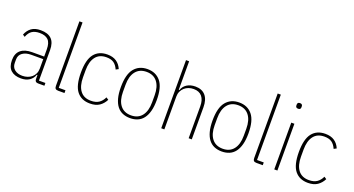

<svg xmlns="http://www.w3.org/2000/svg" viewBox="-48 -1344 3611 1960"><g transform="rotate(20 1757.5 -364.0)"><path d="M382 0Q347 0 347 -35V-79H340Q326 -37 290 -12.5Q254 12 199 12Q128 12 89 -23.5Q50 -59 50 -133Q50 -206 93.5 -242.5Q137 -279 217 -279H347V-357Q347 -429 315.5 -459.5Q284 -490 222 -490Q173 -490 141 -469.5Q109 -449 91 -400L67 -416Q86 -465 123.5 -492.5Q161 -520 223 -520Q302 -520 341.5 -481Q381 -442 381 -361V-30H451V0ZM203 -18Q233 -18 259 -27Q285 -36 304.5 -52.5Q324 -69 335.5 -93.5Q347 -118 347 -150V-251H217Q159 -251 123 -225.5Q87 -200 87 -153V-116Q87 -69 119.5 -43.5Q152 -18 203 -18Z M601 0Q580 0 571 -9Q562 -18 562 -39V-740H596V-30H669V0Z M948 12Q855 12 805 -51Q755 -114 755 -254Q755 -394 805 -457Q855 -520 948 -520Q1008 -520 1047 -493.5Q1086 -467 1106 -419L1078 -404Q1058 -449 1028 -469.5Q998 -490 948 -490Q871 -490 831.5 -438Q792 -386 792 -292V-216Q792 -122 831.5 -70Q871 -18 948 -18Q1001 -18 1034 -40Q1067 -62 1087 -105L1113 -88Q1090 -42 1050.5 -15Q1011 12 948 12Z M1384 12Q1339 12 1302.5 -3.5Q1266 -19 1241 -51.5Q1216 -84 1202.5 -134Q1189 -184 1189 -254Q1189 -393 1241 -456.5Q1293 -520 1384 -520Q1475 -520 1527 -456.5Q1579 -393 1579 -254Q1579 -184 1565.5 -134Q1552 -84 1527 -51.5Q1502 -19 1465.5 -3.5Q1429 12 1384 12ZM1384 -18Q1460 -18 1501 -70Q1542 -122 1542 -216V-292Q1542 -386 1501 -438Q1460 -490 1384 -490Q1308 -490 1267 -438Q1226 -386 1226 -292V-216Q1226 -122 1267 -70Q1308 -18 1384 -18Z M1720 -740H1754V-430H1761Q1774 -471 1811.5 -495.5Q1849 -520 1904 -520Q1975 -520 2013.5 -476Q2052 -432 2052 -348V0H2018V-347Q2018 -415 1987 -452.5Q1956 -490 1896 -490Q1867 -490 1841.5 -481Q1816 -472 1796.5 -454.5Q1777 -437 1765.5 -412.5Q1754 -388 1754 -357V0H1720Z M2380 12Q2335 12 2298.5 -3.5Q2262 -19 2237 -51.5Q2212 -84 2198.5 -134Q2185 -184 2185 -254Q2185 -393 2237 -456.5Q2289 -520 2380 -520Q2471 -520 2523 -456.5Q2575 -393 2575 -254Q2575 -184 2561.5 -134Q2548 -84 2523 -51.5Q2498 -19 2461.5 -3.5Q2425 12 2380 12ZM2380 -18Q2456 -18 2497 -70Q2538 -122 2538 -216V-292Q2538 -386 2497 -438Q2456 -490 2380 -490Q2304 -490 2263 -438Q2222 -386 2222 -292V-216Q2222 -122 2263 -70Q2304 -18 2380 -18Z M2755 0Q2734 0 2725 -9Q2716 -18 2716 -39V-740H2750V-30H2823V0Z M2965 -665Q2950 -665 2943.5 -672Q2937 -679 2937 -690V-701Q2937 -712 2943 -719Q2949 -726 2964 -726Q2979 -726 2985.5 -719Q2992 -712 2992 -701V-690Q2992 -679 2986 -672Q2980 -665 2965 -665ZM2948 -508H2982V0H2948Z M3316 12Q3223 12 3173 -51Q3123 -114 3123 -254Q3123 -394 3173 -457Q3223 -520 3316 -520Q3376 -520 3415 -493.5Q3454 -467 3474 -419L3446 -404Q3426 -449 3396 -469.5Q3366 -490 3316 -490Q3239 -490 3199.5 -438Q3160 -386 3160 -292V-216Q3160 -122 3199.5 -70Q3239 -18 3316 -18Q3369 -18 3402 -40Q3435 -62 3455 -105L3481 -88Q3458 -42 3418.5 -15Q3379 12 3316 12Z"/></g></svg>

Font: IBM Plex Sans Cond ExtLt
Style: Regular
Weight: 200
Width: 3
Designer: Mike Abbink, Paul van der Laan, Pieter van Rosmalen
Foundry: Bold Monday
Version: Version 1.3